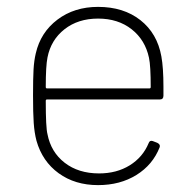

<svg xmlns="http://www.w3.org/2000/svg" viewBox="-20 -530 567 558"><path d="M86 -121Q80 -144 78 -172.5Q76 -201 76 -253Q76 -302 77.5 -328Q79 -354 84 -375Q98 -436 147 -473Q196 -510 265 -510Q339 -510 388 -471.5Q437 -433 449 -366Q455 -333 455 -278V-252Q455 -241 445 -241H117Q113 -241 113 -237Q113 -159 118 -140Q128 -88 168 -57Q208 -26 268 -26Q319 -26 357 -49.5Q395 -73 412 -114Q415 -123 424 -120L437 -115Q447 -110 444 -102Q424 -51 376.5 -21.5Q329 8 265 8Q198 8 150.5 -26.5Q103 -61 86 -121ZM117 -273H414Q418 -273 418 -277Q418 -339 413 -362Q402 -414 362.5 -445Q323 -476 265 -476Q207 -476 167.5 -445Q128 -414 118 -363Q113 -338 113 -277Q113 -273 117 -273Z"/></svg>

Font: Barlow GEO Extra Light
Style: Regular
Weight: 200
Designer: Jeremy Tribby
Foundry: Tribby Type
Version: Version 1.408